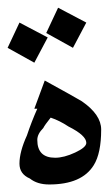

<svg xmlns="http://www.w3.org/2000/svg" viewBox="-20 -618 294 505"><path d="M207 -558.6 171.9 -492.2 101.6 -531.2 132.8 -597.7ZM105.5 -519.5 70.3 -453.1 0 -492.2 31.2 -558.6ZM246.1 -277.3Q246.1 -214.8 226.6 -183.6Q195.3 -132.8 109.4 -132.8Q78.1 -132.8 58.6 -148.4Q31.2 -160.2 31.2 -187.5Q31.2 -218.8 50.8 -261.7Q62.5 -296.9 78.1 -332H70.3L97.7 -406.2Q175.8 -363.3 195.3 -351.6Q246.1 -316.4 246.1 -277.3ZM207 -242.2Q207 -261.7 160.2 -285.2Q136.7 -300.8 113.3 -308.6Q97.7 -289.1 93.8 -281.2Q78.1 -265.6 78.1 -250Q78.1 -226.6 89.8 -214.8Q101.6 -203.1 125 -203.1Q148.4 -203.1 177.7 -216.8Q207 -230.5 207 -242.2Z"/></svg>

Font: 和音 by 宁静之雨，公众号njzyshare
Style: Regular
Weight: 400
Designer: Steve Matteson
Foundry: Ascender Corporation
Version: Version 6.00;June 8, 2018;FontCreator 11.0.0.2388 32-bit